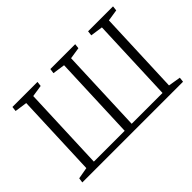

<svg xmlns="http://www.w3.org/2000/svg" viewBox="-120 -1011 1317 1317"><g transform="rotate(-45 539.0 -352.5)"><path d="M53 0 58 -35 142 -50 166 -657 76 -670 80 -705H323L319 -670L234 -657L210 -45H509L533 -657L443 -670L448 -705H689L685 -670L601 -657L577 -45H876L900 -657L810 -670L814 -705H1056L1052 -670L968 -657L944 -50L1034 -35L1030 0Z"/></g></svg>

Font: Literata 24pt Light
Style: Italic
Weight: 300
Italic angle: -2°
Designer: Latin by Veronika Burian and Jose Scaglione. Greek by Irene Vlachou. Cyrillic by Vera Evstafieva
Foundry: TypeTogether
Version: Version 3.103;gftools[0.9.29]